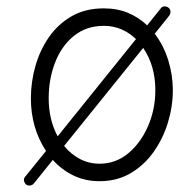

<svg xmlns="http://www.w3.org/2000/svg" viewBox="-20 -542 599 595"><path d="M62.5 30.8Q56.6 26.9 54.7 19.5Q52.7 12.2 57.1 6.8L122.6 -74.2Q75.7 -145.5 75.7 -237.3Q75.7 -287.6 89.6 -336.9Q103.5 -386.2 131.6 -426.8Q159.7 -467.3 202.1 -491.7Q244.6 -516.1 301.8 -516.1Q343.3 -516.1 377 -502Q410.6 -487.8 436 -463.4L479.5 -517.6Q484.4 -522.9 491.7 -522.2Q499 -521.5 503.9 -516.6Q508.8 -511.7 508.3 -504.6Q507.8 -497.6 503.4 -492.2L459.5 -437.5Q487.3 -400.9 501.5 -355Q515.6 -309.1 515.6 -262.7Q515.6 -212.4 500.5 -162.6Q485.4 -112.8 456.3 -71.5Q427.2 -30.3 385 -5.4Q342.8 19.5 288.6 19.5Q243.7 19.5 207.3 1.7Q170.9 -16.1 143.6 -46.4L85.9 25.4Q82 30.8 75.2 32.5Q68.4 34.2 62.5 30.8ZM301.8 -461.9Q247.6 -461.9 209.2 -430.9Q170.9 -399.9 150.9 -348.6Q130.9 -297.4 130.9 -237.3Q130.9 -171.4 158.7 -119.6L401.4 -420.9Q381.8 -439.9 356.7 -450.9Q331.5 -461.9 301.8 -461.9ZM461.4 -262.7Q461.4 -337.9 423.8 -393.6L178.7 -89.8Q199.7 -64 227.8 -49.3Q255.9 -34.7 288.6 -34.7Q338.9 -34.7 377.7 -67.1Q416.5 -99.6 439 -151.6Q461.4 -203.6 461.4 -262.7Z"/></svg>

Font: Mikhak-FD Light
Style: Regular
Weight: 300
Designer: Amin Abedi
Version: Version 3.2